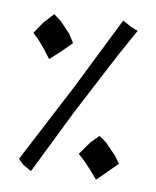

<svg xmlns="http://www.w3.org/2000/svg" viewBox="-88 -810 751 927"><g transform="rotate(10 288.0 -346.5)"><path d="M340.8 -72.3 375 -41 407.2 -6.8 444.3 36.1 494.1 -12.7 540 -58.6 514.6 -93.8 460.9 -149.4 424.8 -174.8 387.7 -137.7ZM23.4 -609.4 49.8 -585 86.9 -542 120.1 -498 171.9 -544.9 220.7 -593.8 194.3 -635.7 142.6 -689.5 107.4 -715.8 62.5 -667ZM440.4 -743.2 262.7 -385.7 60.5 2 87.9 27.3 127.9 49.8 281.2 -261.7 442.4 -570.3 517.6 -706.1 479.5 -721.7Z"/></g></svg>

Font: MaokenAssortedSans-TC
Style: Regular
Weight: 500
Version: Version 0.83